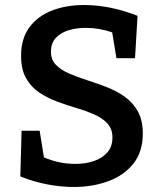

<svg xmlns="http://www.w3.org/2000/svg" viewBox="-20 -733 641 765"><path d="M183 -527Q183 -495 203 -474.5Q223 -454 255.5 -440Q288 -426 327 -413.5Q366 -401 405 -386Q444 -371 476.5 -348Q509 -325 529 -289.5Q549 -254 549 -201Q549 -128 511.5 -81Q474 -34 411.5 -11Q349 12 274 12Q222 12 167.5 1.5Q113 -9 61 -30L66 -212H138L155 -106Q215 -80 280 -80Q321 -80 354.5 -91.5Q388 -103 408 -126Q428 -149 428 -185Q428 -219 408.5 -240.5Q389 -262 356.5 -276.5Q324 -291 285 -302.5Q246 -314 207 -328.5Q168 -343 135.5 -365Q103 -387 83.5 -422Q64 -457 64 -511Q64 -579 97 -624Q130 -669 187 -691Q244 -713 315 -713Q418 -713 528 -670L518 -501H444L427 -604Q375 -622 321 -622Q285 -622 253.5 -612.5Q222 -603 202.5 -582Q183 -561 183 -527Z"/></svg>

Font: Bitter SemiBold
Style: Regular
Weight: 600
Designer: Sol Matas, and Bitter project Authors
Foundry: Sol Matas
Version: Version 2.001